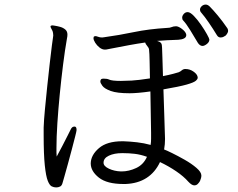

<svg xmlns="http://www.w3.org/2000/svg" viewBox="-20 -813 1040 840"><path d="M968 -658Q965 -656 959 -652.5Q953 -649 945 -649Q935 -649 929 -659Q912 -687 893.5 -714Q875 -741 861 -757Q855 -763 855 -771Q855 -779 862.5 -786Q870 -793 880 -793Q889 -793 898 -784Q912 -770 932.5 -745.5Q953 -721 975 -689Q978 -683 978 -678Q978 -670 968 -658ZM896 -640Q896 -629 885 -620.5Q874 -612 866 -612Q855 -612 846 -625Q830 -652 812.5 -680.5Q795 -709 781 -724Q777 -728 777 -736Q777 -744 784 -752Q791 -760 801 -760Q812 -760 828 -743.5Q844 -727 859.5 -704.5Q875 -682 885.5 -663Q896 -644 896 -640ZM308 -259Q315 -258 315 -244Q315 -240 309 -216.5Q303 -193 294.5 -160.5Q286 -128 277 -95.5Q268 -63 261.5 -40Q255 -17 254 -14Q251 -1 243 3Q235 7 226 7Q216 7 206.5 2.5Q197 -2 189 -22Q181 -42 176 -89.5Q171 -137 171 -222V-255Q172 -286 176.5 -333.5Q181 -381 186.5 -434Q192 -487 197.5 -534.5Q203 -582 207 -614Q211 -646 212 -650Q213 -653 213 -658Q213 -665 212 -669Q211 -677 206 -685Q201 -693 201 -697V-698Q202 -702 210 -702Q210 -702 220 -700.5Q230 -699 243 -695.5Q256 -692 265.5 -684Q275 -676 275 -662Q275 -658 274.5 -653.5Q274 -649 273 -645Q264 -594 256 -530.5Q248 -467 241.5 -401Q235 -335 231 -274Q227 -213 227 -166Q227 -156 227 -146Q227 -136 228 -128Q240 -150 253 -175Q266 -200 276 -220Q286 -240 289 -246Q295 -259 304 -259ZM520 -8Q448 -8 412.5 -36Q377 -64 377 -98V-99Q378 -135 413 -165Q448 -195 515 -195H520Q549 -194 579.5 -190.5Q610 -187 639 -179Q641 -192 641 -205.5Q641 -219 641 -232L638 -413Q610 -409 586.5 -407Q563 -405 547 -405Q492 -405 464.5 -415Q437 -425 428 -437.5Q419 -450 419 -456Q419 -462 422 -466Q425 -469 433 -469Q449 -469 457 -465Q469 -459 509 -459Q528 -459 556 -460.5Q584 -462 636 -470Q635 -512 634.5 -546Q634 -580 632 -597Q631 -604 624 -612Q617 -620 615 -627Q580 -622 545 -615.5Q510 -609 469 -601Q461 -600 453.5 -598Q446 -596 439 -596Q427 -596 415.5 -605Q404 -614 396.5 -626Q389 -638 389 -646Q389 -653 393 -654Q394 -654 395 -654.5Q396 -655 397 -655Q402 -655 409.5 -652Q417 -649 427 -649Q429 -649 431 -649.5Q433 -650 435 -650Q501 -659 565.5 -672.5Q630 -686 712 -691Q723 -691 731 -694.5Q739 -698 749 -698H752Q762 -697 776 -686.5Q790 -676 794 -665Q794 -664 794.5 -662.5Q795 -661 795 -660Q795 -650 785.5 -645Q776 -640 760 -639Q734 -638 711 -637Q688 -636 667 -634Q681 -630 685 -624Q689 -618 689 -604Q689 -597 690.5 -562Q692 -527 693 -480Q719 -485 737.5 -490Q756 -495 762 -497Q771 -501 775.5 -505.5Q780 -510 788 -511H792Q810 -511 825.5 -500.5Q841 -490 844 -479Q844 -478 844.5 -476.5Q845 -475 845 -473Q845 -467 836.5 -459.5Q828 -452 796.5 -443Q765 -434 695 -422Q697 -367 698.5 -316Q700 -265 701 -236Q701 -229 701.5 -221Q702 -213 702 -205Q702 -194 701 -182Q700 -170 698 -159Q707 -156 732.5 -143.5Q758 -131 788 -114Q818 -97 839.5 -78.5Q861 -60 861 -45Q861 -35 855 -21Q851 -14 845 -8Q839 -2 830 -2Q819 -2 804 -18Q784 -41 751 -63.5Q718 -86 680 -104Q659 -59 621 -34.5Q583 -10 529 -8ZM512 -63Q544 -63 576 -78Q608 -93 623 -127Q595 -137 569.5 -140Q544 -143 518 -143H514Q480 -143 456.5 -132Q433 -121 433 -101Q433 -86 456.5 -75Q480 -64 509 -63Z"/></svg>

Font: Moon Stars Kai T
Style: Regular
Weight: 400
Designer: GuiWonder
Version: Version 1.101